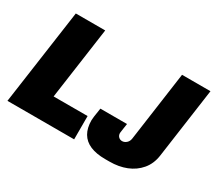

<svg xmlns="http://www.w3.org/2000/svg" viewBox="-129 -938 1341 1199"><g transform="rotate(30 542.0 -338.0)"><path d="M16 0 113 -686H325L252 -168H497V0ZM726 10Q662 10 618.5 -8.5Q575 -27 553 -64.5Q531 -102 531 -158Q531 -167 533.5 -185.5Q536 -204 543 -248H735Q731 -220 728 -200.5Q725 -181 725 -178Q725 -161 735.5 -150.5Q746 -140 761 -140Q778 -140 792 -152.5Q806 -165 809 -186L879 -686H1084L1013 -180Q1004 -118 968 -75.5Q932 -33 878 -11.5Q824 10 757 10Z"/></g></svg>

Font: Chivo Medium Black
Style: Italic
Weight: 900
Italic angle: -8.05°
Version: Version 2.002